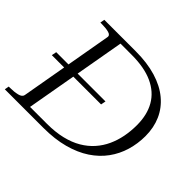

<svg xmlns="http://www.w3.org/2000/svg" viewBox="-171 -926 1141 1141"><g transform="rotate(45 400.0 -355.0)"><path d="M42 -341 48 -372H462L456 -341ZM114 -710H378Q475 -710 549.5 -687.5Q624 -665 674.5 -623Q725 -581 750.5 -523Q776 -465 776 -394Q776 -331 758.5 -272Q741 -213 705 -163.5Q669 -114 614 -77.5Q559 -41 483.5 -20.5Q408 0 312 0H-12L-7 -28H3Q38 -28 65 -34.5Q92 -41 96 -59L200 -650Q204 -669 179.5 -675.5Q155 -682 119 -682H109ZM376 -678H282L168 -32H310Q380 -32 436 -45.5Q492 -59 534.5 -84Q577 -109 607.5 -143.5Q638 -178 657 -219.5Q676 -261 685 -307.5Q694 -354 694 -404Q694 -491 659 -552Q624 -613 553.5 -645.5Q483 -678 376 -678Z"/></g></svg>

Font: Roboto Serif 120pt Expanded Light
Style: Italic
Weight: 300
Width: 7
Italic angle: -10°
Designer: Greg Gazdowicz
Foundry: Commercial Type
Version: Version 1.008